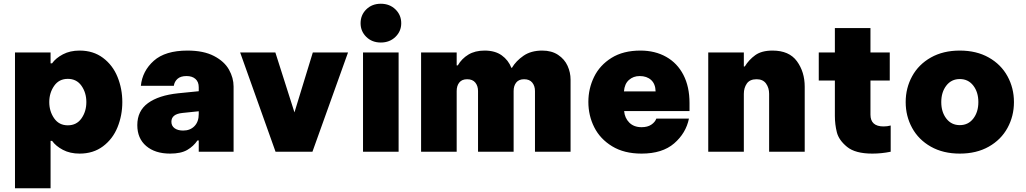

<svg xmlns="http://www.w3.org/2000/svg" viewBox="-20 -810 5478 1025"><path d="M60 195V-530H250V-472H258Q278 -500 316 -520Q354 -540 405 -540Q478 -540 530 -501Q582 -462 607.5 -399Q633 -336 633 -265Q633 -194 607.5 -131Q582 -68 530 -29Q478 10 405 10Q354 10 316 -10Q278 -30 258 -58H250V195ZM342 -141Q389 -141 415 -178Q441 -215 441 -265Q441 -315 415 -352Q389 -389 342 -389Q295 -389 269 -351.5Q243 -314 243 -265Q243 -216 269 -178.5Q295 -141 342 -141Z M1227 -348V0H1041V-60H1034Q1013 -29 979.5 -9.5Q946 10 888 10Q808 10 760.5 -30.5Q713 -71 713 -142Q713 -218 770 -259.5Q827 -301 931 -312L1041 -323V-344Q1041 -373 1023.5 -388.5Q1006 -404 976 -404Q944 -404 927.5 -389Q911 -374 908 -352H732Q740 -431 801 -485.5Q862 -540 981 -540Q1067 -540 1122.5 -511Q1178 -482 1202.5 -438Q1227 -394 1227 -348ZM1041 -201V-216L954 -207Q895 -201 895 -160Q895 -138 912 -125.5Q929 -113 958 -113Q995 -113 1018 -136.5Q1041 -160 1041 -201Z M1552 -210 1650 -530H1838L1648 0H1451L1262 -530H1450Z M1905 -686Q1905 -730 1935.5 -760Q1966 -790 2013 -790Q2060 -790 2091 -760Q2122 -730 2122 -686Q2122 -643 2091 -613Q2060 -583 2013 -583Q1966 -583 1935.5 -613Q1905 -643 1905 -686ZM2108 0H1918V-530H2108Z M3026 -385V0H2836V-324Q2836 -351 2821.5 -369Q2807 -387 2778 -387Q2750 -387 2736 -369.5Q2722 -352 2722 -324V0H2532V-324Q2532 -351 2517.5 -369Q2503 -387 2474 -387Q2446 -387 2432 -369.5Q2418 -352 2418 -324V0H2228V-530H2418V-461H2424Q2445 -497 2480.5 -518.5Q2516 -540 2567 -540Q2623 -540 2658.5 -514.5Q2694 -489 2710 -448H2713Q2735 -485 2775 -512.5Q2815 -540 2875 -540Q2925 -540 2959.5 -517Q2994 -494 3010 -458.5Q3026 -423 3026 -385Z M3121 -266Q3121 -337 3151.5 -399.5Q3182 -462 3244.5 -501Q3307 -540 3399 -540Q3477 -540 3536.5 -506.5Q3596 -473 3628.5 -410Q3661 -347 3661 -260V-217H3312Q3315 -180 3339.5 -155.5Q3364 -131 3405 -131Q3437 -131 3457 -144.5Q3477 -158 3484 -177H3658Q3642 -99 3579 -44.5Q3516 10 3405 10Q3312 10 3248 -29Q3184 -68 3152.5 -130.5Q3121 -193 3121 -266ZM3480 -322Q3479 -362 3456 -383Q3433 -404 3395 -404Q3361 -404 3337.5 -383Q3314 -362 3311 -322Z M3761 0V-530H3951V-455H3956Q3978 -491 4012 -515.5Q4046 -540 4104 -540Q4193 -540 4234.5 -483Q4276 -426 4276 -347V0H4086V-309Q4086 -341 4069.5 -364Q4053 -387 4019 -387Q3983 -387 3967 -364Q3951 -341 3951 -309V0Z M4735 -140V0Q4686 10 4637 10Q4546 10 4502 -26Q4458 -62 4447.5 -104Q4437 -146 4437 -191V-380H4351V-530H4437V-660H4627V-530H4730V-380H4627V-198Q4627 -135 4697 -135Q4717 -135 4735 -140Z M4815 -265Q4815 -340 4849.5 -403Q4884 -466 4949.5 -503Q5015 -540 5104 -540Q5193 -540 5258.5 -503Q5324 -466 5358.5 -403Q5393 -340 5393 -265Q5393 -190 5358.5 -127Q5324 -64 5258.5 -27Q5193 10 5104 10Q5015 10 4949.5 -27Q4884 -64 4849.5 -127Q4815 -190 4815 -265ZM5203 -265Q5203 -318 5176 -353Q5149 -388 5104 -388Q5059 -388 5032 -353Q5005 -318 5005 -265Q5005 -212 5032 -177Q5059 -142 5104 -142Q5149 -142 5176 -177Q5203 -212 5203 -265Z"/></svg>

Font: Be Vietnam Black
Style: Regular
Weight: 900
Designer: Lam Bao; Tony Le; Vietanh Nguyen
Foundry: Yellow Type Foundry
Version: Version 5.000